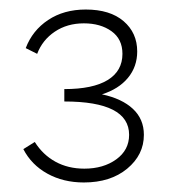

<svg xmlns="http://www.w3.org/2000/svg" viewBox="-20 -782 356 403"><path d="M282 -499Q282 -457 247 -428Q212 -399 156 -399Q113 -399 79.5 -417.5Q46 -436 29 -469L53 -484Q70 -457 96.5 -442.5Q123 -428 157 -428Q197 -428 224 -447.5Q251 -467 251 -499Q251 -569 115 -569V-595Q175 -595 206 -614Q237 -633 237 -669Q237 -700 214 -716.5Q191 -733 156 -733Q121 -733 95 -715.5Q69 -698 58 -669L34 -681Q48 -718 81 -740Q114 -762 160 -762Q211 -762 239.5 -737.5Q268 -713 268 -674Q268 -642 248.5 -618.5Q229 -595 194 -584Q236 -575 259 -553.5Q282 -532 282 -499Z"/></svg>

Font: Ysabeau Infant Light
Style: Regular
Weight: 300
Designer: Christian Thalmann (Catharsis Fonts)
Version: Version 0.003